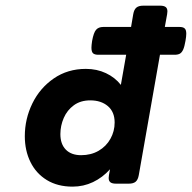

<svg xmlns="http://www.w3.org/2000/svg" viewBox="-20 -661 690 691"><path d="M650.4 -539.6Q650.4 -529.8 647.5 -513.7Q644 -493.2 639.2 -482.4Q634.3 -471.7 627.2 -467.8Q620.1 -463.9 608.4 -463.9H555.7L479.5 -30.8Q476.6 -14.2 468.3 -7.1Q460 0 443.4 0H397.5Q383.8 0 377.4 -4.9Q371.1 -9.8 371.1 -20.5Q371.1 -22.9 372.1 -30.8L376 -51.8Q349.1 -22 314.7 -5.6Q280.3 10.7 241.2 10.7Q187.5 10.7 148.7 -12.9Q109.9 -36.6 89.6 -77.9Q69.3 -119.1 69.3 -170.9Q69.3 -232.9 96.4 -288.6Q123.5 -344.2 173.6 -378.7Q223.6 -413.1 289.1 -413.1Q328.6 -413.1 361.3 -397.7Q394 -382.3 415 -355.5L434.1 -463.9H334Q320.8 -463.9 314.9 -469.2Q309.1 -474.6 309.1 -489.3Q309.1 -497.6 311.5 -513.7Q316.9 -543.5 325.7 -553.7Q334.5 -564 351.6 -564H451.7L459.5 -609.9Q462.4 -626.5 470.7 -633.5Q479 -640.6 495.6 -640.6H556.2Q569.8 -640.6 576.2 -635.7Q582.5 -630.9 582.5 -620.1Q582.5 -617.7 581.5 -609.9L573.2 -564H626Q638.7 -564 644.5 -558.8Q650.4 -553.7 650.4 -539.6ZM392.6 -220.2Q392.6 -258.3 368.2 -279.1Q343.8 -299.8 304.7 -299.8Q270 -299.8 245.8 -282.2Q221.7 -264.6 209.5 -236.6Q197.3 -208.5 197.3 -178.2Q197.3 -142.6 216.8 -122.6Q236.3 -102.5 272 -102.5Q307.6 -102.5 335 -118.4Q362.3 -134.3 377.4 -161.4Q392.6 -188.5 392.6 -220.2Z"/></svg>

Font: Courier Prime Sans
Style: Bold Italic
Weight: 700
Italic angle: -10°
Designer: Alan Dague-Greene
Foundry: Quote-Unquote Apps
Version: Version 3.020